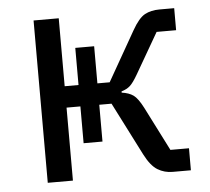

<svg xmlns="http://www.w3.org/2000/svg" viewBox="-43 -562 666 608"><g transform="rotate(-5 290.0 -258.0)"><path d="M85 -516H165V-300H209V-418H269V-300H308L398 -458Q419 -495 438.5 -505.5Q458 -516 485 -516H532V-446H470L396 -318Q381 -292 370.5 -282.5Q360 -273 343 -268V-264Q366 -261 380 -251Q394 -241 410 -210L481 -70H540V0H482Q456 0 434.5 -13Q413 -26 394 -63L308 -232H269V-115H209V-232H165V0H85Z"/></g></svg>

Font: Aneliza
Style: Regular
Weight: 400
Designer: Mike Abbink, Paul van der Laan, Pieter van Rosmalen
Foundry: Bold Monday
Version: Version 3.001;September 8, 2019;FontCreator 11.5.0.2425 64-b